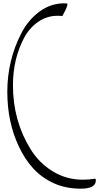

<svg xmlns="http://www.w3.org/2000/svg" viewBox="-20 -908 597 1156"><path d="M355 -811Q345 -813 327 -813Q262 -813 209 -776Q156 -739 124 -678Q58 -552 58 -395Q58 -181 164 -10Q215 73 297.5 123.5Q380 174 480 174Q514 174 552 168H553Q557 168 557 178Q557 228 466.5 228Q376 228 303.5 195Q231 162 180 106Q129 50 94 -25Q24 -172 24 -355Q24 -545 109 -709Q150 -788 217.5 -838Q285 -888 367 -888Q380 -888 386 -886V-883Q386 -867 362 -824Z"/></svg>

Font: Mr Bedfort
Style: Regular
Weight: 400
Designer: Alejandro Paul
Foundry: Alejandro Paul
Version: Version 1.000